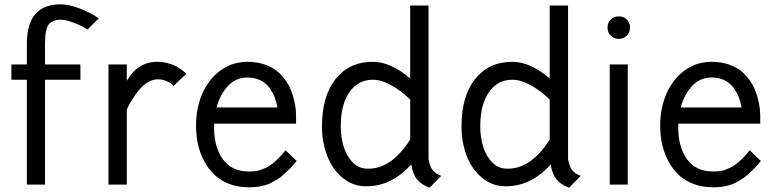

<svg xmlns="http://www.w3.org/2000/svg" viewBox="-20 -845 3565 879"><path d="M186 -646V-549.8H348.1V-480H186V0H103V-480H32.2V-549.8H103V-646Q103 -825.2 257.8 -825.2Q293 -825.2 336.7 -809.1Q380.4 -793 406.2 -777.3L432.1 -761.2L380.9 -710Q373 -714.8 359.6 -722.4Q346.2 -730 313.5 -742.4Q280.8 -754.9 257.8 -754.9Q238.3 -754.9 224.9 -749Q211.4 -743.2 204.1 -734.6Q196.8 -726.1 192.6 -710.2Q188.5 -694.3 187.5 -681.2Q186.5 -668 186 -646Z M476.6 -549.8H560.5V-475.1Q611.3 -562 699.7 -562Q723.6 -562 746.3 -556.4Q769 -550.8 783.9 -542.5Q798.8 -534.2 810.3 -526.1Q821.8 -518.1 827.1 -512.7L832.5 -506.8L774.4 -451.2Q771.5 -454.6 766.4 -459.7Q761.2 -464.8 742.9 -473.4Q724.6 -481.9 703.6 -481.9Q680.7 -481.9 658.7 -469.5Q636.7 -457 618.7 -435.5Q600.6 -414.1 586.7 -391.8Q572.8 -369.6 560.5 -344.2V0H476.6Z M877.4 -269Q877.4 -349.6 906 -415.8Q934.6 -481.9 988.8 -522Q1043 -562 1113.3 -562Q1155.3 -562 1189.9 -550.3Q1224.6 -538.6 1247.1 -520.5Q1269.5 -502.4 1286.6 -478Q1303.7 -453.6 1312.7 -430.7Q1321.8 -407.7 1327.1 -383.3Q1332.5 -358.9 1334 -344Q1335.4 -329.1 1335.4 -317.9V-278.8H960.4Q956.5 -179.2 997.8 -119.6Q1039.1 -60.1 1117.2 -60.1Q1127.9 -60.1 1132.1 -60.1Q1136.2 -60.1 1149.9 -61.8Q1163.6 -63.5 1172.6 -66.7Q1181.6 -69.8 1197 -76.9Q1212.4 -84 1225.3 -94Q1238.3 -104 1254.9 -120.4Q1271.5 -136.7 1287.1 -157.2L1338.4 -107.9Q1322.3 -87.9 1305.4 -71.3Q1288.6 -54.7 1275.1 -42.7Q1261.7 -30.8 1245.4 -21.5Q1229 -12.2 1218.8 -6.6Q1208.5 -1 1192.9 2.9Q1177.2 6.8 1170.7 8.5Q1164.1 10.3 1149.7 11.2Q1135.3 12.2 1132.6 12.2Q1129.9 12.2 1117.2 12.2Q1070.3 12.2 1031 -2.4Q991.7 -17.1 963.6 -43.2Q935.5 -69.3 916 -105Q896.5 -140.6 887 -181.9Q877.4 -223.1 877.4 -269ZM1113.3 -490.2Q1060.5 -490.2 1024.7 -452.6Q988.8 -415 971.2 -353H1250Q1246.1 -377 1237.8 -398.7Q1229.5 -420.4 1214.1 -442.1Q1198.7 -463.9 1172.6 -477.1Q1146.5 -490.2 1113.3 -490.2Z M1653.8 7.8Q1594.7 7.3 1548.3 -31Q1502 -69.3 1478 -131.3Q1454.1 -193.4 1454.1 -266.1Q1454.1 -405.3 1516.6 -483.6Q1579.1 -562 1687 -562Q1768.6 -562 1857.9 -485.8V-819.8H1941.9V-131.8Q1942.9 -130.9 1941.9 -124.3Q1940.9 -117.7 1944.1 -105.5Q1947.3 -93.3 1951.9 -81.3Q1956.5 -69.3 1969.2 -57.6Q1981.9 -45.9 2000 -40L1946.8 14.2Q1922.4 5.4 1905.5 -8.1Q1888.7 -21.5 1880.1 -37.6Q1871.6 -53.7 1868.2 -65.9Q1864.7 -78.1 1862.8 -92.8Q1772.5 9.3 1653.8 7.8ZM1653.8 -73.2Q1768.1 -64.9 1857.9 -206.1V-389.2Q1815.4 -430.7 1770.3 -455.3Q1725.1 -480 1687 -480Q1619.6 -480 1579.8 -423.1Q1540 -366.2 1540 -266.1Q1540 -215.3 1553.7 -172.6Q1567.4 -129.9 1593.5 -102.8Q1619.6 -75.7 1653.8 -73.2Z M2292.5 7.8Q2233.4 7.3 2187 -31Q2140.6 -69.3 2116.7 -131.3Q2092.8 -193.4 2092.8 -266.1Q2092.8 -405.3 2155.3 -483.6Q2217.8 -562 2325.7 -562Q2407.2 -562 2496.6 -485.8V-819.8H2580.6V-131.8Q2581.5 -130.9 2580.6 -124.3Q2579.6 -117.7 2582.8 -105.5Q2585.9 -93.3 2590.6 -81.3Q2595.2 -69.3 2607.9 -57.6Q2620.6 -45.9 2638.7 -40L2585.4 14.2Q2561 5.4 2544.2 -8.1Q2527.3 -21.5 2518.8 -37.6Q2510.3 -53.7 2506.8 -65.9Q2503.4 -78.1 2501.5 -92.8Q2411.1 9.3 2292.5 7.8ZM2292.5 -73.2Q2406.7 -64.9 2496.6 -206.1V-389.2Q2454.1 -430.7 2408.9 -455.3Q2363.8 -480 2325.7 -480Q2258.3 -480 2218.5 -423.1Q2178.7 -366.2 2178.7 -266.1Q2178.7 -215.3 2192.4 -172.6Q2206.1 -129.9 2232.2 -102.8Q2258.3 -75.7 2292.5 -73.2Z M2771.5 -549.8H2854V0H2771.5ZM2761.2 -719.2Q2761.2 -740.7 2776.1 -755.4Q2791 -770 2813.5 -770Q2835 -770 2849.6 -755.4Q2864.3 -740.7 2864.3 -719.2Q2864.3 -696.8 2849.6 -681.9Q2835 -667 2813.5 -667Q2791 -667 2776.1 -681.9Q2761.2 -696.8 2761.2 -719.2Z M3002.4 -269Q3002.4 -349.6 3031 -415.8Q3059.6 -481.9 3113.8 -522Q3168 -562 3238.3 -562Q3280.3 -562 3314.9 -550.3Q3349.6 -538.6 3372.1 -520.5Q3394.5 -502.4 3411.6 -478Q3428.7 -453.6 3437.7 -430.7Q3446.8 -407.7 3452.1 -383.3Q3457.5 -358.9 3459 -344Q3460.4 -329.1 3460.4 -317.9V-278.8H3085.4Q3081.5 -179.2 3122.8 -119.6Q3164.1 -60.1 3242.2 -60.1Q3252.9 -60.1 3257.1 -60.1Q3261.2 -60.1 3274.9 -61.8Q3288.6 -63.5 3297.6 -66.7Q3306.6 -69.8 3322 -76.9Q3337.4 -84 3350.3 -94Q3363.3 -104 3379.9 -120.4Q3396.5 -136.7 3412.1 -157.2L3463.4 -107.9Q3447.3 -87.9 3430.4 -71.3Q3413.6 -54.7 3400.1 -42.7Q3386.7 -30.8 3370.4 -21.5Q3354 -12.2 3343.8 -6.6Q3333.5 -1 3317.9 2.9Q3302.2 6.8 3295.7 8.5Q3289.1 10.3 3274.7 11.2Q3260.3 12.2 3257.6 12.2Q3254.9 12.2 3242.2 12.2Q3195.3 12.2 3156 -2.4Q3116.7 -17.1 3088.6 -43.2Q3060.5 -69.3 3041 -105Q3021.5 -140.6 3012 -181.9Q3002.4 -223.1 3002.4 -269ZM3238.3 -490.2Q3185.5 -490.2 3149.7 -452.6Q3113.8 -415 3096.2 -353H3375Q3371.1 -377 3362.8 -398.7Q3354.5 -420.4 3339.1 -442.1Q3323.7 -463.9 3297.6 -477.1Q3271.5 -490.2 3238.3 -490.2Z"/></svg>

Font: Junction Regular
Style: Regular
Weight: 500
Designer: Caroline Hadilaksono
Foundry: Caroline Hadilaksono
Version: Version 1.056